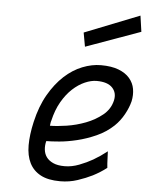

<svg xmlns="http://www.w3.org/2000/svg" viewBox="-53 -783 644 836"><g transform="rotate(5 268.5 -364.5)"><path d="M255 -57Q286 -57 318.5 -69.5Q351 -82 377 -97Q408 -115 437 -138Q438 -120 438.5 -102.5Q439 -85 441 -66Q414 -45 381 -28Q353 -14 317 -2Q281 10 241 10Q188 10 155.5 -7.5Q123 -25 107 -57Q91 -89 91 -134.5Q91 -180 104 -237Q120 -307 149.5 -358Q179 -409 215.5 -442.5Q252 -476 293.5 -492.5Q335 -509 375 -509Q421 -509 452 -497Q483 -485 500.5 -464.5Q518 -444 522.5 -418Q527 -392 521 -364Q514 -336 497.5 -306Q481 -276 457 -253Q424 -222 382.5 -203.5Q341 -185 299.5 -175Q258 -165 222.5 -162Q187 -159 166 -159Q161 -140 163 -121.5Q165 -103 175 -89Q185 -75 204.5 -66Q224 -57 255 -57ZM176 -227Q206 -227 248.5 -233.5Q291 -240 331.5 -255.5Q372 -271 403.5 -296.5Q435 -322 444 -360Q452 -394 431 -416.5Q410 -439 362 -439Q338 -439 310.5 -427Q283 -415 257.5 -391.5Q232 -368 211.5 -332.5Q191 -297 180 -249Q178 -244 177.5 -238Q177 -232 176 -227ZM527 -739 537 -669 298 -583 287 -644Z"/></g></svg>

Font: Panefresco 400wt
Style: Italic
Weight: 400
Foundry: Campivisivi & Chank Co
Version: Version 1.001